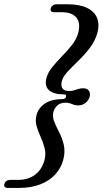

<svg xmlns="http://www.w3.org/2000/svg" viewBox="-83 -770 502 919"><path d="M233 -307Q236 -318.5 221.5 -318.5Q187.5 -318.5 167.5 -327.8Q147.5 -337 140.2 -354Q133 -371 138.5 -393.5Q145 -421 166.2 -447.5Q187.5 -474 213.5 -500.5Q239.5 -527 261.5 -554.8Q283.5 -582.5 291.5 -613Q299.5 -643 293.2 -665.2Q287 -687.5 266.8 -699.5Q246.5 -711.5 214 -711.5H177Q165.5 -711.5 161.5 -716.5Q157.5 -721.5 160 -731Q162.5 -739 169.8 -744.2Q177 -749.5 188.5 -749.5H240Q299 -749.5 334.5 -731.8Q370 -714 382 -683Q394 -652 383 -612Q372 -573 346.5 -540Q321 -507 292 -479Q263 -451 240.2 -426.5Q217.5 -402 212.5 -380Q207.5 -359 216 -346.8Q224.5 -334.5 247.5 -334.5Q261 -334.5 271.2 -337.5Q281.5 -340.5 291.8 -344Q302 -347.5 315 -347.5Q335 -347.5 342.8 -335Q350.5 -322.5 346 -306.5Q341.5 -290.5 326.8 -278Q312 -265.5 291.5 -265.5Q278.5 -265.5 270 -268.8Q261.5 -272 252.8 -275.2Q244 -278.5 231 -278.5Q207.5 -278.5 193 -266.5Q178.5 -254.5 172.5 -234Q167 -211.5 176.8 -187.2Q186.5 -163 200.8 -135.5Q215 -108 222.5 -75.8Q230 -43.5 219.5 -4.5Q209 35 181.2 65.2Q153.5 95.5 109.5 112.5Q65.5 129.5 7 129.5H-44.5Q-56 129.5 -60.5 124.2Q-65 119 -62 110.5Q-59 101 -51.8 96Q-44.5 91 -33.5 91H3.5Q52.5 91 85.2 66Q118 41 130 -3.5Q137.5 -33.5 130.5 -61Q123.5 -88.5 111.5 -114.8Q99.5 -141 92 -166.8Q84.5 -192.5 92 -220Q101.5 -254.5 133 -275Q164.5 -295.5 215 -295.5Q222.5 -295.5 227 -298.5Q231.5 -301.5 233 -307Z"/></svg>

Font: Fraunces
Style: Italic
Weight: 400
Italic angle: -16°
Version: Version 1.000;[b76b70a41]